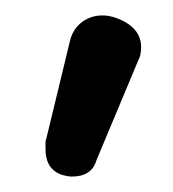

<svg xmlns="http://www.w3.org/2000/svg" viewBox="-20 -682 225 249"><path d="M73 -453Q69 -453 61 -455Q39 -462 39 -489Q39 -493 39 -496.5Q39 -500 40 -502L71 -630Q75 -645 86.5 -653.5Q98 -662 113 -662Q121 -662 130 -659Q163 -647 163 -621Q163 -610 159 -603L105 -474Q99 -453 73 -453Z"/></svg>

Font: Huninn
Style: Regular
Weight: 400
Designer: justfont
Foundry: justfont
Version: Version 1.003